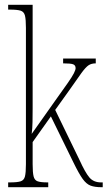

<svg xmlns="http://www.w3.org/2000/svg" viewBox="-20 -780 448 800"><path d="M14 0V-20H21Q52 -20 66 -24.5Q80 -29 84 -45Q88 -61 88 -96V-664Q88 -699 84 -715Q80 -731 66 -735.5Q52 -740 21 -740H14V-760H116V-373Q116 -355 116 -327.5Q116 -300 115.5 -272Q115 -244 112 -222L211 -362Q244 -408 262.5 -434.5Q281 -461 288 -475Q295 -489 295 -496Q295 -508 285 -512Q275 -516 243 -516V-536H379V-516Q361 -516 349 -508Q337 -500 319.5 -476Q302 -452 268 -403L210 -322L311 -114Q335 -61 352.5 -40.5Q370 -20 401 -20H408V0H402Q375 0 357.5 -6.5Q340 -13 324.5 -34.5Q309 -56 287 -101L192 -295L116 -188V-96Q116 -61 120 -45Q124 -29 137 -24.5Q150 -20 178 -20H181V0Z"/></svg>

Font: Noto Serif Tamil ExtraCondensed Thin
Style: Regular
Weight: 100
Width: 2
Designer: Indian Type Foundry, Tom Grace, and the Monotype Design Team
Foundry: Monotype Imaging Inc.
Version: Version 2.004; ttfautohint (v1.8.4.7-5d5b)